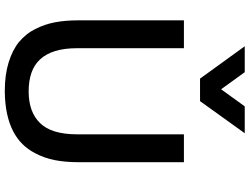

<svg xmlns="http://www.w3.org/2000/svg" viewBox="-136 -860 1007 774"><g transform="rotate(90 367.0 -472.5)"><path d="M296.4 -775.9 166 -956.1H270.5L339.4 -860.8L408.2 -956.1H516.6L387.2 -775.9ZM347.2 11.2Q280.8 11.2 230.7 -4.4Q180.7 -20 148.4 -46.4Q132.8 -59.6 119.6 -75.7Q106.4 -91.8 96.7 -111.3Q77.1 -149.9 69.3 -191.7Q61.5 -233.4 61.5 -284.7V-710.9H173.8V-281.2Q173.8 -229 185.3 -191.9Q196.8 -154.8 218.8 -131.1Q240.7 -107.4 273.2 -96.2Q305.7 -85 347.7 -85Q431.2 -85 475.6 -130.9Q521 -176.8 521 -280.8V-710.9H633.3V-285.2Q633.3 -233.4 625.2 -191.2Q617.2 -148.9 596.7 -110.4Q582 -82 560.1 -59.8Q538.1 -37.6 507.6 -22Q477.1 -6.3 437.3 2.2Q397.5 10.7 347.2 11.2Z"/></g></svg>

Font: Ride Light
Style: Bold
Weight: 600
Version: Version 3.000